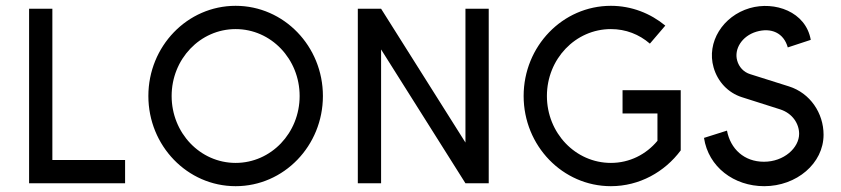

<svg xmlns="http://www.w3.org/2000/svg" viewBox="-20 -630 2891 660"><path d="M80 0H410V-80H160V-600H80Z M570 -300C570 -427 668 -530 790 -530C912 -530 1010 -427 1010 -300C1010 -173 912 -70 790 -70C668 -70 570 -173 570 -300ZM490 -300C490 -129 624 10 790 10C956 10 1090 -129 1090 -300C1090 -471 956 -610 790 -610C624 -610 490 -471 490 -300Z M1290 0V-460L1580 0H1660V-600H1580V-140L1290 -600H1210V0Z M2240 -146C2201 -99 2144 -70 2080 -70C1958 -70 1860 -173 1860 -300C1860 -427 1958 -530 2080 -530C2131 -530 2177 -512 2214 -480L2267 -542C2216 -584 2151 -610 2080 -610C1914 -610 1780 -471 1780 -300C1780 -129 1914 10 2080 10C2178 10 2265 -39 2320 -113V-320H2120V-240H2240V-146Z M2607 10C2718 10 2811 -68 2811 -167C2811 -241 2765 -310 2692 -333L2559 -375C2536 -382 2520 -400 2514 -422C2503 -461 2530 -506 2580 -521C2631 -536 2674 -517 2688 -467L2767 -493C2750 -590 2643 -627 2557 -602C2465 -575 2408 -485 2433 -398C2447 -349 2483 -311 2530 -296L2662 -254C2705 -240 2727 -204 2727 -170C2727 -122 2675 -74 2606 -74C2538 -74 2491 -118 2479 -181L2400 -156C2415 -56 2503 10 2607 10Z"/></svg>

Font: Gauge
Style: Regular
Weight: 400
Designer: Daniel Pimley
Foundry: Daniel Pimley
Version: Version 1.004;PS 001.001;hotconv 1.0.56